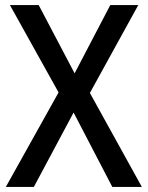

<svg xmlns="http://www.w3.org/2000/svg" viewBox="-20 -734 581 754"><path d="M537 0H421L269 -292L113 0H3L210 -371L19 -714H132L273 -446L413 -714H523L333 -369Z"/></svg>

Font: Noto Sans Tamil SemiCondensed Medium
Style: Regular
Weight: 500
Width: 4
Designer: Jelle Bosma - Monotype Design Team
Foundry: Monotype Imaging Inc.
Version: Version 2.004; ttfautohint (v1.8.4.7-5d5b)